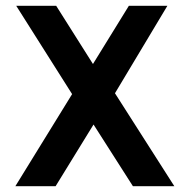

<svg xmlns="http://www.w3.org/2000/svg" viewBox="-20 -643 640 663"><path d="M33 0 229 -318 36 -623H174L301 -422L425 -623H558L377 -321L582 0H439L303 -213L172 0Z"/></svg>

Font: Inconsolata Expanded ExtraBold
Style: Regular
Weight: 800
Width: 7
Monospace: yes
Designer: Raph Levien, Cyreal, Brenton Simpson
Foundry: Raph Levien, Cyreal, Google
Version: Version 3.001; ttfautohint (v1.8.2.53-6de2)